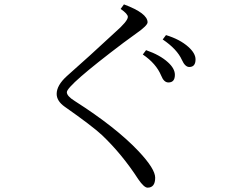

<svg xmlns="http://www.w3.org/2000/svg" viewBox="-20 -822 1040 885"><path d="M653.3 -590.8Q717.8 -568.4 754.4 -534.7Q786.1 -505.9 786.1 -477.1Q786.1 -441.9 756.3 -441.9Q735.4 -441.9 723.1 -473.1Q699.7 -529.3 638.2 -570.8ZM745.1 -660.2Q808.6 -641.1 848.1 -606Q881.3 -576.2 881.3 -548.3Q881.3 -513.2 852.5 -513.2Q833 -513.2 818.4 -545.9Q795.9 -595.7 730 -640.1ZM551.3 -801.8Q660.2 -761.2 660.2 -719.2Q660.2 -704.1 606.9 -667Q583.5 -650.4 549.3 -625Q288.1 -427.7 288.1 -397Q288.1 -378.9 325.2 -356Q515.6 -234.4 619.1 -124.5Q695.3 -43.5 695.3 -2.9Q695.3 43 660.2 43Q644 43 617.2 3.9Q543 -110.8 450.2 -199.2Q403.8 -242.2 278.3 -330.1Q241.2 -356.4 241.2 -389.2Q241.2 -428.7 288.1 -471.2Q391.1 -562 510.3 -672.9Q569.3 -724.6 569.3 -744.1Q569.3 -757.8 536.1 -780.8Z"/></svg>

Font: I.Ming
Style: Regular
Weight: 400
Designer: Ichiten Fonts Project
Version: Version 6.11; Dec 27, 2019